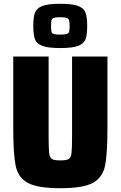

<svg xmlns="http://www.w3.org/2000/svg" viewBox="-20 -987 638 1015"><path d="M50 -311V-688H237V-269Q237 -201 240 -177.5Q243 -154 254.5 -146.5Q266 -139 299 -139Q332 -139 343.5 -146.5Q355 -154 358 -177.5Q361 -201 361 -269V-688H548V-311Q548 -171 535 -109.5Q522 -48 470.5 -20Q419 8 299 8Q179 8 127.5 -20Q76 -48 63 -109.5Q50 -171 50 -311ZM156 -849Q156 -896 165 -920Q174 -944 204 -955.5Q234 -967 298 -967Q363 -967 393 -955.5Q423 -944 432 -920Q441 -896 441 -849Q441 -802 432 -779Q423 -756 393 -744.5Q363 -733 298 -733Q234 -733 204 -744.5Q174 -756 165 -779Q156 -802 156 -849ZM348 -849Q348 -871 345.5 -879.5Q343 -888 333 -892Q323 -896 298 -896Q274 -896 264 -892Q254 -888 252 -879.5Q250 -871 250 -849Q250 -828 252 -819.5Q254 -811 264 -807.5Q274 -804 298 -804Q323 -804 333 -807.5Q343 -811 345.5 -819.5Q348 -828 348 -849Z"/></svg>

Font: Saira Semi Condensed ExtraBold
Style: Regular
Weight: 800
Width: 4
Designer: Hector Gatti with collaboration of the Omnibus-Type team
Foundry: Omnibus-Type
Version: Version 1.001; ttfautohint (v1.8)